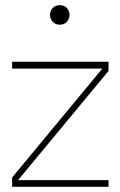

<svg xmlns="http://www.w3.org/2000/svg" viewBox="-20 -722 465 742"><path d="M26.9 -457H375.5L26.9 -36.1V0H399.4V-25.9H49.8L399.4 -447.8V-483.4H26.9ZM173.3 -664.6Q173.3 -648.9 183.8 -637.7Q194.3 -626.5 210.9 -626.5Q228 -626.5 238.3 -637.7Q248.5 -648.9 248.5 -664.6Q248.5 -680.2 238.3 -691.2Q228 -702.1 210.9 -702.1Q194.3 -702.1 183.8 -691.2Q173.3 -680.2 173.3 -664.6Z"/></svg>

Font: Estedad VF
Style: Regular
Weight: 100
Designer: Amin Abedi
Version: Version 7.3